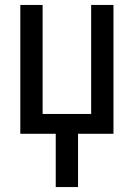

<svg xmlns="http://www.w3.org/2000/svg" viewBox="-20 -540 540 775"><path d="M205 215V0H62V-520H152V-80H348V-520H438V0H295V215Z"/></svg>

Font: Iosevka Curly Medium
Style: Regular
Weight: 500
Monospace: yes
Designer: Belleve Invis
Foundry: Belleve Invis
Version: Version 22.1.2; ttfautohint (v1.8.4)